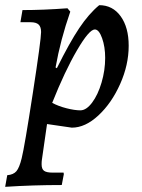

<svg xmlns="http://www.w3.org/2000/svg" viewBox="-42 -488 549 743"><path d="M42 124Q53 80 85 -127.5Q117 -335 117 -364Q117 -384 107.5 -393Q98 -402 76 -402H37L45 -449Q125 -449 219 -456L230 -443Q192 -334 173 -227L178 -224Q227 -323 264.5 -379Q302 -435 342 -468Q394 -468 425 -425Q456 -382 456 -311Q456 -237 423 -163Q390 -89 339 -41.5Q288 6 236 6L140 -8L120 131Q119 137 119 148Q119 166 128.5 173Q138 180 162 180H204L205 186L197 228Q85 228 -22 235L-14 190Q10 188 21.5 174.5Q33 161 42 124ZM160 -90Q184 -77 215.5 -69Q247 -61 269 -61Q292 -61 314.5 -91Q337 -121 351 -168.5Q365 -216 365 -264Q365 -307 353 -340.5Q341 -374 325 -374Q303 -374 256 -293.5Q209 -213 160 -90Z"/></svg>

Font: Alegreya Medium
Style: Italic
Weight: 500
Italic angle: -7°
Designer: Juan Pablo del Peral
Foundry: Huerta Tipografica
Version: Version 2.008; ttfautohint (v1.8)